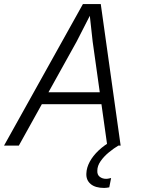

<svg xmlns="http://www.w3.org/2000/svg" viewBox="-41 -718 711 947"><path d="M121 -204 133 -263H510L498 -204ZM368 -698H456L554 0H488L416 -513L402 -640L337 -513L52 0H-21ZM498 206Q492 207 485.5 208Q479 209 473 209Q429 209 406 189.5Q383 170 385 137Q386 109 401.5 80Q417 51 445.5 24Q474 -3 514 -25L543 0Q521 13 496.5 33Q472 53 455.5 76.5Q439 100 439 124Q438 144 451 154Q464 164 482 164Q490 164 495.5 162.5Q501 161 507 160Z"/></svg>

Font: Azeret Mono Thin ExtraLight
Style: Italic
Weight: 250
Italic angle: -12°
Version: Version 1.002